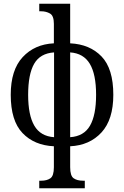

<svg xmlns="http://www.w3.org/2000/svg" viewBox="-20 -780 670 1037"><path d="M192 237V196H203Q233 196 252 183Q271 170 271 123V10Q165 5 101.5 -61.5Q38 -128 38 -268Q38 -402 102.5 -471.5Q167 -541 271 -546V-651Q271 -695 250 -707Q229 -719 203 -719H192V-760H359V-546Q465 -541 528.5 -475Q592 -409 592 -268Q592 -134 528 -64.5Q464 5 359 10V123Q359 170 378 183Q397 196 428 196H438V237ZM272 -39V-497Q197 -492 164.5 -435.5Q132 -379 132 -268Q132 -158 165.5 -101Q199 -44 272 -39ZM359 -39Q433 -44 466 -101Q499 -158 499 -268Q499 -379 465 -435.5Q431 -492 359 -497Z"/></svg>

Font: Noto Serif Condensed
Style: Regular
Weight: 400
Width: 3
Designer: Monotype Design Team
Foundry: Monotype Imaging Inc.
Version: Version 2.013; ttfautohint (v1.8.4.7-5d5b)